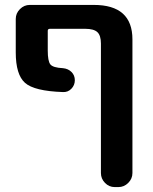

<svg xmlns="http://www.w3.org/2000/svg" viewBox="-20 -540 622 780"><path d="M236 -166Q119 -170 81.5 -203.5Q44 -237 44 -327V-463Q44 -486 61 -503Q78 -520 101 -520H361Q518 -520 518 -380V163Q518 186 501 203Q484 220 461 220H446Q423 220 406.5 203Q390 186 390 163V-363Q390 -396 375.5 -409.5Q361 -423 326 -423H183Q174 -423 174 -415V-335Q174 -292 184.5 -278.5Q195 -265 236 -263Q257 -261 270.5 -247.5Q284 -234 284 -214Q284 -194 270 -179.5Q256 -165 236 -166Z"/></svg>

Font: Rounded Mplus 1c Bold
Style: Bold
Weight: 700
Version: Version 1.059.20150529